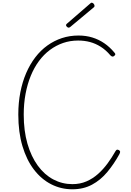

<svg xmlns="http://www.w3.org/2000/svg" viewBox="-20 -1377 968 1416"><path d="M514 19Q430 19 357.5 -18Q285 -55 230.5 -126Q176 -197 145.5 -299.5Q115 -402 115 -532Q115 -619 130 -696Q145 -773 173 -838Q201 -903 240.5 -954.5Q280 -1006 329.5 -1041.5Q379 -1077 436.5 -1096Q494 -1115 559 -1115Q614 -1115 661 -1100.5Q708 -1086 748.5 -1058.5Q789 -1031 823 -990Q831 -982 830.5 -976Q830 -970 820 -963Q815 -959 808.5 -960Q802 -961 794 -969Q761 -1008 723 -1032Q685 -1056 644 -1067Q603 -1078 556 -1078Q497 -1078 445 -1060Q393 -1042 348 -1008.5Q303 -975 267.5 -927Q232 -879 207 -818Q182 -757 168.5 -685Q155 -613 155 -532Q155 -412 182.5 -317Q210 -222 259 -155Q308 -88 373.5 -53.5Q439 -19 514 -19Q571 -19 618 -39.5Q665 -60 703.5 -94.5Q742 -129 773.5 -172Q805 -215 831 -261Q836 -270 841.5 -272.5Q847 -275 857 -270Q866 -264 866 -258Q866 -252 861 -241Q821 -168 771.5 -108.5Q722 -49 658.5 -15Q595 19 514 19ZM486 -1173Q480 -1173 473.5 -1179.5Q467 -1186 467 -1191Q467 -1193 468 -1196Q469 -1199 472 -1201L643 -1349Q647 -1352 649.5 -1354.5Q652 -1357 655 -1357Q661 -1357 666 -1353.5Q671 -1350 674 -1344.5Q677 -1339 677 -1334Q677 -1331 676.5 -1329Q676 -1327 673 -1324L498 -1178Q493 -1175 491 -1174Q489 -1173 486 -1173Z"/></svg>

Font: Playwrite FR Moderne Thin
Style: Regular
Weight: 250
Version: Version 1.002